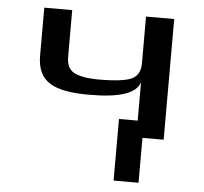

<svg xmlns="http://www.w3.org/2000/svg" viewBox="-49 -536 814 767"><g transform="rotate(5 358.0 -152.0)"><path d="M308 -153C430 -153 497 -176 509 -222V-67H434V180H534V0H619V-484H506V-297C506 -266 495 -245 473 -234C450 -223 406 -217 340 -217C312 -217 288 -219 269 -224C226 -233 210 -256 210 -297V-484H98V-292C98 -186 164 -153 308 -153Z"/></g></svg>

Font: Gamestation Extended
Style: Regular
Weight: 400
Width: 7
Designer: Jonas Hecksher
Foundry: Jonas Hecksher, Playtypeª, e-types AS
Version: Version 1.003